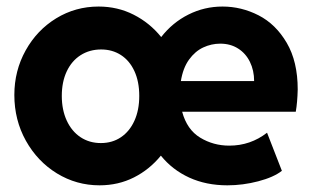

<svg xmlns="http://www.w3.org/2000/svg" viewBox="-20 -553 945 581"><path d="M23.4 -265.6Q23.4 -338.9 57.6 -400.4Q91.8 -461.9 150.1 -497.6Q208.5 -533.2 278.3 -533.2Q335.9 -533.2 384.5 -508.5Q433.1 -483.9 467.8 -440.9Q502 -484.9 550.3 -509Q598.6 -533.2 653.3 -533.2Q710.4 -533.2 762.5 -506.6Q814.5 -480 847.7 -423.3Q880.9 -366.7 880.9 -282.2Q879.9 -242.7 875 -214.8H531.2Q545.9 -160.6 585.7 -136.5Q625.5 -112.3 673.8 -112.3Q737.8 -112.3 788.1 -151.4L833 -36.1Q808.1 -16.6 761.5 -4.4Q714.8 7.8 668 7.8Q604 7.8 552.7 -15.6Q501.5 -39.1 466.8 -82Q432.6 -40 385.3 -16.1Q337.9 7.8 281.2 7.8Q211.4 7.8 152.3 -28.3Q93.3 -64.5 58.3 -127.2Q23.4 -189.9 23.4 -265.6ZM401.4 -262.7Q401.4 -306.2 386.7 -337.9Q372.1 -369.6 345.9 -386.5Q319.8 -403.3 286.1 -403.3Q251 -403.3 223.9 -386Q196.8 -368.7 181.9 -336.9Q167 -305.2 167 -262.7Q167 -220.7 181.9 -188.2Q196.8 -155.8 223.6 -137.9Q250.5 -120.1 285.2 -120.1Q319.8 -120.1 345.9 -137.7Q372.1 -155.3 386.7 -187.5Q401.4 -219.7 401.4 -262.7ZM749 -307.6Q749 -339.8 736.3 -365.7Q723.6 -391.6 700.4 -406.2Q677.2 -420.9 646.5 -420.9Q619.6 -420.9 595 -409.4Q570.3 -397.9 552 -372.6Q533.7 -347.2 527.3 -307.6Z"/></svg>

Font: Reddit Sans Vanilla ExtraBold
Style: Regular
Weight: 800
Designer: Stephen Hutchings
Foundry: Reddit
Version: Version 1.013